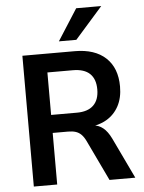

<svg xmlns="http://www.w3.org/2000/svg" viewBox="-61 -982 774 1031"><g transform="rotate(-5 326.0 -467.0)"><path d="M79 0V-705H361Q469 -705 528 -650Q587 -595 587 -495Q587 -434 563.5 -390Q540 -346 497.5 -321Q455 -296 397 -292L402 -300L426 -299Q455 -297 478.5 -278Q502 -259 521 -220L626 0H487L383 -218Q372 -241 359 -254Q346 -267 329 -272.5Q312 -278 288 -278H205V0ZM205 -375H344Q403 -375 433.5 -404.5Q464 -434 464 -490Q464 -546 433.5 -575Q403 -604 342 -604H205ZM281 -765 389 -934H524L375 -765Z"/></g></svg>

Font: Nunito Sans 10pt SemiCondensed
Style: Bold
Weight: 700
Width: 4
Designer: Vernon Adams
Foundry: Vernon Adams
Version: Version 3.101;gftools[0.9.27]